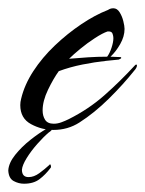

<svg xmlns="http://www.w3.org/2000/svg" viewBox="-38 -313 351 464"><path d="M91 1Q63 1 37 -13Q11 -27 11 -59Q11 -63 11.5 -66.5Q12 -70 13 -74Q21 -108 42.5 -141Q64 -174 94.5 -203Q125 -232 158.5 -254.5Q192 -277 223 -289Q226 -291 229 -292Q232 -293 236 -293Q245 -293 251 -283.5Q257 -274 260 -262Q263 -250 263 -243Q263 -225 252.5 -206.5Q242 -188 229 -176Q235 -176 241 -175.5Q247 -175 253 -175Q255 -175 255 -173Q255 -172 253 -171Q251 -170 249 -169L219 -166Q191 -163 161 -157Q131 -151 104 -141Q91 -123 78 -96Q65 -69 65 -46Q65 -33 71 -23.5Q77 -14 92 -14Q101 -14 110.5 -17.5Q120 -21 128 -25Q176 -49 214 -82.5Q252 -116 288 -155Q290 -157 291 -157Q293 -157 293 -155Q293 -152 291 -148.5Q289 -145 287 -143Q260 -109 225 -74.5Q190 -40 154 -17Q126 1 91 1ZM129 -171Q152 -173 175 -174.5Q198 -176 221 -176Q227 -184 231.5 -197.5Q236 -211 236 -221Q236 -226 234 -231.5Q232 -237 225 -237H222Q210 -233 191.5 -221Q173 -209 156 -195Q139 -181 129 -171ZM20 131Q7 131 -5 124.5Q-17 118 -18 99Q-17 81 -1.5 61.5Q14 42 35.5 25Q57 8 75 -2Q81 -5 84 -5Q88 -5 88 -2Q88 2 80 7Q67 18 52 35Q37 52 26.5 69Q16 86 15 97Q15 115 31 115Q44 115 57 105.5Q70 96 82 85Q82 85 82 84.5Q82 84 83 84Q84 84 85 87.5Q86 91 84 93Q72 109 57.5 120Q43 131 20 131Z"/></svg>

Font: Caramel
Style: Regular
Weight: 400
Designer: Robert E. Leuschke
Foundry: Robert E. Leuschke
Version: Version 1.010